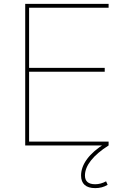

<svg xmlns="http://www.w3.org/2000/svg" viewBox="-20 -750 663 990"><path d="M110 0V-730H540V-710H130V-400H520V-380H130V-20H540V0ZM471 220Q435 220 416.5 203.5Q398 187 398 155Q398 112 429 70Q460 28 521 -10L540 0Q480 38 449 77.5Q418 117 418 155Q418 200 471 200Q499 200 527 185L535 203Q507 220 471 220Z"/></svg>

Font: M PLUS 2 Thin
Style: Regular
Weight: 100
Designer: Coji Morishita
Foundry: UNDERFOREST DESIGN
Version: Version 1.001